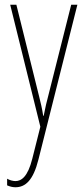

<svg xmlns="http://www.w3.org/2000/svg" viewBox="-20 -547 356 809"><path d="M23 -527 150 -13 116 122C97 198 70 216 45 216C34 216 20 212 10 206V234C22 239 32 242 45 242C87 242 120 213 142 125L306 -527H280L183 -142C177 -120 172 -99 164 -59H162C159 -73 161 -76 145 -140L49 -527Z"/></svg>

Font: Noto Sans Arabic ExtCond Thin
Style: Regular
Weight: 100
Width: 2
Designer: Monotype Design Team, Nadine Chahine, Nizar Qandah and Khaled Hosny
Foundry: Monotype Imaging Inc.
Version: Version 2.012